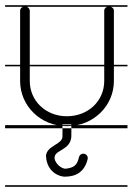

<svg xmlns="http://www.w3.org/2000/svg" viewBox="-22 -483 509 735"><path d="M-2.5 -463V-457H466V-463ZM-2.5 -235V-229H466V-235ZM-2.5 -4V8H466V-4ZM-2.5 226V232H466V226ZM73 -458C63 -458 55 -451 55 -442V-173C55 -78 133 0 234 0C336 0 414 -78 414 -173V-442C414 -451 406 -458 395 -458C385 -458 377 -451 377 -442V-173C377 -97 316 -38 234 -38C153 -38 92 -97 92 -173V-442C92 -446 90 -450 86 -454C82 -457 78 -458 73 -458ZM217 41.3C217.7 32.4 217 2.3 217 -6.7H251C251 2.3 251.8 32.4 251 41.3C246.6 90.4 193.7 90 187.5 115.8C182.4 137.6 212.7 165.3 231 162.7C261.3 158.3 272.8 150.6 280.5 118.4C282.6 109.3 291.8 103.6 301 105.8C310.1 108 315.7 117.2 313.5 126.3C297.6 193 242.8 193.1 225 193.3C210.8 193.5 157.4 180.4 154 113.3C157.3 74.7 215.1 70.1 217 41.3Z"/></svg>

Font: LetsTraceRuled
Style: Medium
Weight: 500
Version: Version 003.000